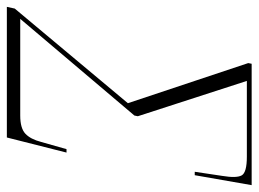

<svg xmlns="http://www.w3.org/2000/svg" viewBox="-175 -637 754 560"><g transform="rotate(90 202.0 -357.0)"><path d="M-58 0 -53 -23 223 -353 106 -704 108 -714H462L433 -548H423L435 -628Q442 -670 433.5 -685Q425 -700 379 -700H158L261 -382L259 -372L-23 -39H259Q296 -39 312 -54Q328 -69 336 -100L357 -174H367L323 0Z"/></g></svg>

Font: Noto Serif Display Condensed ExtraLight
Style: Italic
Weight: 200
Width: 3
Italic angle: -12°
Designer: Monotype Design Team
Foundry: Monotype Imaging Inc.
Version: Version 2.009